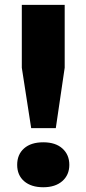

<svg xmlns="http://www.w3.org/2000/svg" viewBox="-20 -760 355 788"><path d="M108 -234 69.5 -482V-740H245.5V-482L209 -234ZM157.5 8.5Q108 8.5 79.2 -16.2Q50.5 -41 50.5 -83.5Q50.5 -126 78.8 -151Q107 -176 157.5 -176Q208 -176 236.2 -150.5Q264.5 -125 264.5 -83.5Q264.5 -42 235.8 -16.8Q207 8.5 157.5 8.5Z"/></svg>

Font: Encode Sans SemiExpanded SemiExpanded
Style: Bold
Weight: 700
Width: 6
Designer: Multiple Designers
Foundry: Impallari Type
Version: Version 3.000; ttfautohint (v1.8.3) -l 8 -r 50 -G 200 -x 14 